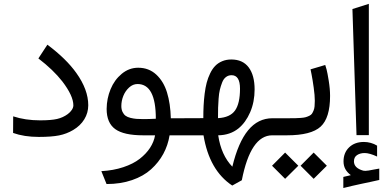

<svg xmlns="http://www.w3.org/2000/svg" viewBox="-20 -697 1987 989"><path d="M47.9 -97.7Q110.4 -77.1 186.5 -77.1Q243.2 -77.1 273.9 -84.2Q304.7 -91.3 329.1 -109.4Q341.8 -118.7 349.9 -130.9Q357.9 -143.1 357.9 -154.3Q357.9 -203.1 301.3 -277.3Q254.4 -337.4 177.7 -396L224.1 -466.8Q321.8 -393.6 373 -321.3Q434.6 -235.4 434.6 -154.8Q434.6 -115.7 414.3 -82.5Q394 -49.3 356.9 -27.3Q323.2 -7.3 284.2 0.5Q245.1 8.3 180.2 8.3Q104.5 8.3 47.4 -12.2Z M528.8 251 502 184.6Q564 181.2 615.2 164.1Q666.5 147 699.7 121.1Q732.9 95.2 752.9 64.5Q772.9 33.7 778.8 0H716.8Q617.7 0 573.5 -32Q529.3 -64 529.3 -136.2Q529.8 -189.5 549.6 -237.5Q569.3 -285.6 607.2 -316.9Q645 -348.1 691.9 -348.1Q746.6 -348.1 784.7 -313Q822.8 -277.8 840.3 -220.7Q857.9 -163.6 859.9 -87.9H919.9Q928.7 -87.9 928.7 -52.7V-36.1Q928.7 0 919.9 0H853.5Q845.2 51.3 821.3 95.5Q797.4 139.6 758.3 175Q719.2 210.4 660.2 230.7Q601.1 251 528.8 251ZM605 -150.9Q605 -133.3 611.1 -120.6Q617.2 -107.9 626.7 -100.8Q636.2 -93.8 652.1 -89.8Q668 -85.9 682.6 -84.7Q697.3 -83.5 718.3 -83.5Q746.1 -83.5 782.7 -85.4Q782.7 -264.2 688.5 -264.2Q664.6 -264.2 645 -246.3Q625.5 -228.5 615.2 -202.9Q605 -177.2 605 -150.9Z M914.6 -87.9 1027.3 -88.4Q1027.3 -123.5 1028.8 -153.1Q1030.3 -182.6 1034.2 -214.4Q1038.1 -246.1 1044.7 -271Q1051.3 -295.9 1062.5 -319.1Q1073.7 -342.3 1088.4 -357.4Q1103 -372.6 1124.3 -381.6Q1145.5 -390.6 1171.4 -390.6Q1230.5 -390.6 1261 -349.9Q1291.5 -309.1 1291.5 -236.3Q1291.5 -171.9 1268.6 -118.9Q1245.6 -65.9 1208.5 -35.6Q1165.5 -1 1104 0Q1119.1 102.1 1176.8 161.6Q1207 36.1 1258.1 -25.9Q1309.1 -87.9 1383.3 -87.9H1405.3Q1414.1 -87.9 1414.1 -52.7V-36.1Q1414.1 0 1405.3 0H1382.3Q1271 0 1225.6 231.4L1176.3 258.8Q1058.1 180.7 1028.3 0H914.6Q903.3 0 899.7 -8.3Q896 -16.6 896 -36.1V-52.7Q896 -71.8 899.7 -79.8Q903.3 -87.9 914.6 -87.9ZM1216.3 -240.2Q1216.3 -309.6 1172.9 -309.6Q1156.2 -309.6 1143.8 -300Q1131.3 -290.5 1124.3 -272.2Q1117.2 -253.9 1112.5 -234.9Q1107.9 -215.8 1106 -188.5Q1104 -161.1 1103.5 -142.6Q1103 -124 1103 -98.6Q1103 -91.8 1103 -88.4Q1165 -91.8 1190.7 -127.9Q1216.3 -164.1 1216.3 -240.2Z M1458 0H1400.9Q1389.2 0 1385.3 -8.5Q1381.3 -17.1 1381.3 -36.1V-52.7Q1381.3 -71.8 1385 -79.8Q1388.7 -87.9 1399.9 -87.9H1460Q1484.9 -87.9 1498.8 -88.1Q1512.7 -88.4 1529.3 -89.6Q1545.9 -90.8 1554.4 -93.3Q1563 -95.7 1572.8 -100.3Q1582.5 -105 1586.7 -111.1Q1590.8 -117.2 1595 -127Q1599.1 -136.7 1600.3 -148.9Q1601.6 -161.1 1601.6 -177.7Q1601.6 -205.1 1595.9 -245.6Q1590.3 -286.1 1585 -313L1579.6 -339.8L1655.3 -362.3Q1658.2 -353.5 1662.4 -338.4Q1666.5 -323.2 1673.3 -281.2Q1680.2 -239.3 1680.2 -202.6Q1680.2 -89.4 1631.6 -44.7Q1583 0 1458 0ZM1595.7 88.9 1663.6 156.7 1595.7 224.1 1528.3 156.7ZM1448.7 88.9 1516.6 156.7 1448.7 224.1 1381.3 156.7Z M1787.1 205.1Q1768.6 191.4 1759 174.1Q1749.5 156.7 1749.5 134.3Q1749.5 89.8 1778.3 62Q1807.1 34.2 1854.5 34.2Q1863.3 34.2 1872.3 35.4Q1881.3 36.6 1889.9 39.1Q1898.4 41.5 1906.5 44.9Q1914.6 48.3 1922.4 53.2V109.4Q1883.3 91.3 1858.4 91.3Q1835.4 91.3 1819.3 101.8Q1803.2 112.3 1803.2 134.3Q1803.2 168.5 1851.1 182.1Q1854.5 183.1 1861.8 183.1Q1867.7 183.1 1878.7 181.4Q1889.6 179.7 1906 176.3Q1922.4 172.9 1933.6 171.4V230Q1914.6 234.4 1887.5 240.2Q1860.4 246.1 1840.1 250.2Q1819.8 254.4 1794.7 260.3Q1769.5 266.1 1748.5 271.5V214.4Q1753.9 212.9 1761 211.4Q1768.1 210 1774.9 208.3Q1781.7 206.5 1787.1 205.1ZM1795.4 -650.4 1879.9 -677.2V-1H1816.4Z"/></svg>

Font: Samim FD
Style: FD
Weight: 400
Foundry: DejaVu fonts team - Redesigned by Saber Rastikerdar
Version: Version 4.00 December 17, 2020